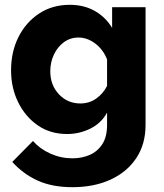

<svg xmlns="http://www.w3.org/2000/svg" viewBox="-20 -555 680 798"><path d="M259 2Q189 2 137 -34Q85 -70 55.5 -130Q26 -190 26 -263Q26 -340 57 -401.5Q88 -463 143 -499Q198 -535 270 -535Q329 -535 374 -509.5Q419 -484 446 -439V-525H585V-36Q585 44 546.5 102Q508 160 439.5 191.5Q371 223 281 223Q197 223 136.5 195.5Q76 168 31 118L117 31Q146 64 189.5 83.5Q233 103 281 103Q320 103 352.5 89Q385 75 405 44.5Q425 14 425 -36V-87Q401 -43 355.5 -20.5Q310 2 259 2ZM314 -125Q351 -125 380 -145.5Q409 -166 425 -198V-308Q409 -349 376 -374Q343 -399 306 -399Q272 -399 245.5 -379.5Q219 -360 204 -328Q189 -296 189 -259Q189 -201 225 -163Q261 -125 314 -125Z"/></svg>

Font: Raleway ExtraBold
Style: Regular
Weight: 800
Designer: Matt McInerney, Pablo Impallari, Rodrigo Fuenzalida
Foundry: Matt McInerney, Pablo Impallari, Rodrigo Fuenzalida
Version: Version 4.026